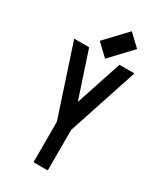

<svg xmlns="http://www.w3.org/2000/svg" viewBox="-219 -956 888 1049"><g transform="rotate(30 225.0 -432.0)"><path d="M235.8 -673.3 162.1 -743.2 287.6 -876 361.3 -806.2ZM180.2 12.2V-243.2L35.2 -683.6H129.4L225.1 -394L320.8 -683.6H415L270 -243.2V12.2Z"/></g></svg>

Font: Anka/Coder Narrow
Style: Bold
Weight: 700
Width: 3
Monospace: yes
Version: Version 001.100